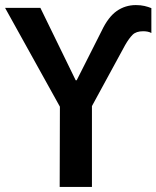

<svg xmlns="http://www.w3.org/2000/svg" viewBox="-23 -736 616 756"><path d="M212 0 213 -367 235 -276 -3 -705H136L275 -420H279L377 -614Q403 -669 436.5 -692.5Q470 -716 512 -716Q531 -716 546 -712.5Q561 -709 573 -704V-606Q566 -610 557.5 -611.5Q549 -613 541 -613Q513 -613 499 -599Q485 -585 470 -559L316 -276L339 -367V0Z"/></svg>

Font: Nunito Sans 7pt Condensed
Style: Bold
Weight: 700
Width: 3
Designer: Vernon Adams
Foundry: Vernon Adams
Version: Version 3.101;gftools[0.9.27]